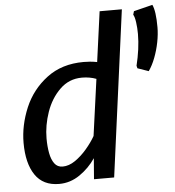

<svg xmlns="http://www.w3.org/2000/svg" viewBox="-56 -860 838 920"><g transform="rotate(-5 363.0 -400.0)"><path d="M666 -493 613 -511.5 610 -524Q619.5 -562.5 624.8 -601.2Q630 -640 630 -675Q630 -704.5 626.2 -731.2Q622.5 -758 615.5 -769L620.5 -785.5L711 -808Q726 -776.5 726 -699Q726 -665.5 718.5 -627.2Q711 -589 697.5 -553.8Q684 -518.5 666 -493ZM191.5 8Q114.5 8 76.5 -48.2Q38.5 -104.5 38.5 -202.5Q38.5 -287 74 -371.5Q109.5 -455 181.8 -509.5Q254 -564 358.5 -564Q373 -564 389.2 -562.8Q405.5 -561.5 423.5 -558L456.5 -799.5H563.5L456.5 0H359.5L367.5 -100.5Q337 -55 291.2 -23.5Q245.5 8 191.5 8ZM215.5 -73.5Q245.5 -73.5 275.8 -94.2Q306 -115 332.2 -145.8Q358.5 -176.5 375.5 -206.5L413 -478Q381.5 -490 344 -490Q282 -490 238 -447Q194 -404 172 -340.5Q150 -277 150 -214.5Q150 -176 156 -144Q162 -112 176.2 -92.8Q190.5 -73.5 215.5 -73.5Z"/></g></svg>

Font: Merriweather Sans Italic
Style: Regular
Weight: 400
Italic angle: -7.5°
Designer: Eben Sorkin
Foundry: Eben Sorkin
Version: Version 1.008; ttfautohint (v1.7.19-72a1) -l 8 -r 50 -G 200 